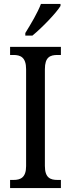

<svg xmlns="http://www.w3.org/2000/svg" viewBox="-20 -951 358 971"><path d="M108 -784V-771H144C194 -812 265 -886 286 -921V-931H187C170 -886 137 -831 108 -784ZM31 0H288V-41H271C234 -41 207 -52 207 -112V-601C207 -662 233 -673 271 -673H288V-714H31V-673H48C83 -673 112 -662 112 -601V-111C112 -52 83 -41 48 -41H31Z"/></svg>

Font: Noto Serif Lao Cond
Style: Regular
Weight: 400
Width: 3
Designer: Monotype Design Team
Foundry: Monotype Imaging Inc.
Version: Version 2.004